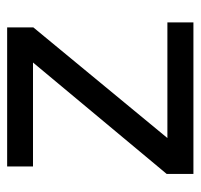

<svg xmlns="http://www.w3.org/2000/svg" viewBox="-32 -532 564 540"><g transform="rotate(-90 250.0 -262.0)"><path d="M442.9 -523.9V-450.2L131.8 -73.2H457V0H30.8V-75.2L344.2 -451.2H51.8V-523.9Z"/></g></svg>

Font: SolaimanLipiNormal
Style: Normal
Weight: 400
Designer: Solaiman Karim
Version: Version 1.6.1 ; ttfautohint (v1.5.65-e2d9)